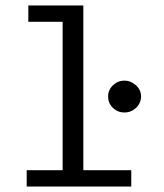

<svg xmlns="http://www.w3.org/2000/svg" viewBox="-20 -685 603 705"><path d="M78 0V-60H210V-605H84V-665H286V-60H462V0ZM437 -272Q412 -272 394.5 -289Q377 -306 377 -331Q377 -355 395 -372Q413 -389 437 -389Q460 -389 479 -372Q498 -355 498 -331Q498 -307 480 -289.5Q462 -272 437 -272Z"/></svg>

Font: Inconsolata SemiExpanded
Style: Regular
Weight: 400
Width: 6
Monospace: yes
Designer: Raph Levien, Cyreal, Brenton Simpson
Foundry: Raph Levien, Cyreal, Google
Version: Version 3.100; ttfautohint (v1.8.4.7-5d5b)